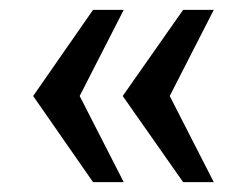

<svg xmlns="http://www.w3.org/2000/svg" viewBox="-20 -531 499 388"><path d="M168 -163H230L141 -337L230 -511H168L47 -337ZM350 -163H412L323 -337L412 -511H350L228 -337Z"/></svg>

Font: Chivo
Style: Bold
Weight: 700
Designer: Hector Gatti
Foundry: Omnibus-Type
Version: Version 1.003;PS 001.003;hotconv 1.0.70;makeotf.lib2.5.58329